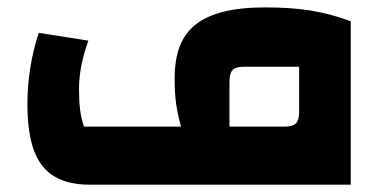

<svg xmlns="http://www.w3.org/2000/svg" viewBox="-20 -504 1054 524"><path d="M224.4 0Q165.8 0 128 -22.7Q90.2 -45.3 72.5 -93.9Q54.8 -142.4 54.8 -218.9Q54.8 -269.2 62.7 -319.1Q70.6 -369 85.8 -414.4L221.1 -393Q208.4 -357.6 202 -324.9Q195.6 -292.2 195.6 -260Q195.6 -228.1 198.7 -203.8Q201.8 -179.6 209.3 -158.4H474.2Q464.7 -191.7 460.7 -220.5Q456.6 -249.2 456.6 -290.4Q456.6 -340.2 470.2 -376.6Q483.8 -413 513.6 -436.8Q543.4 -460.5 590.5 -472.2Q637.6 -483.8 704.6 -483.8Q774.1 -483.8 827.5 -475.3Q881 -466.8 937.2 -446V0ZM755.7 -158.4Q778.7 -158.4 787.5 -167.1Q796.4 -175.8 796.4 -199.3V-321.9H646.9Q623.7 -321.9 615 -313.2Q606.2 -304.4 606.2 -279.8V-158.4Z"/></svg>

Font: Changa
Style: Regular
Weight: 400
Designer: Eduardo Rodriguez Tunni
Foundry: Eduardo Rodriguez Tunni
Version: Version 3.003